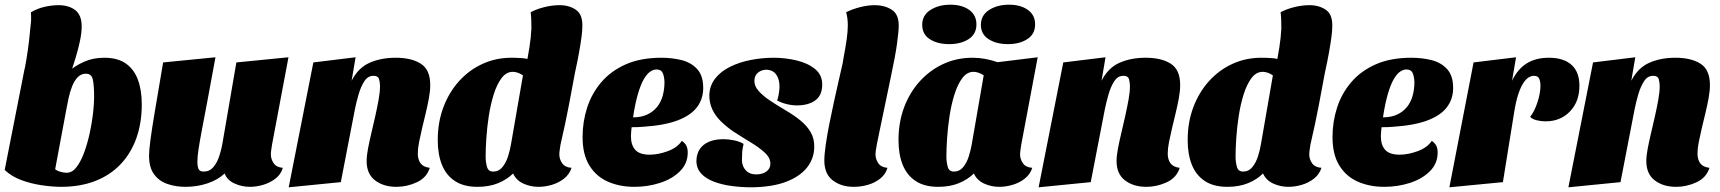

<svg xmlns="http://www.w3.org/2000/svg" viewBox="-22 -776 7328 818"><path d="M238 20Q203 20 157.5 13.5Q112 7 69.5 -8.5Q27 -24 -2 -52L83 -484L273 -473Q298 -496 336.5 -513Q375 -530 422 -530Q479 -530 514 -505.5Q549 -481 565.5 -436.5Q582 -392 582 -331Q582 -252 559 -187.5Q536 -123 492 -76.5Q448 -30 384 -5Q320 20 238 20ZM262 -40Q286 -40 304.5 -64.5Q323 -89 337 -127.5Q351 -166 360.5 -210Q370 -254 374.5 -294.5Q379 -335 379 -362Q379 -412 373.5 -437Q368 -462 344 -462Q323 -462 308.5 -446.5Q294 -431 285 -407.5Q276 -384 270.5 -359.5Q265 -335 262 -317L213 -55Q223 -47 237.5 -43.5Q252 -40 262 -40ZM273 -444 75 -442Q84 -484 90.5 -523Q97 -562 101.5 -600Q106 -638 109 -674Q111 -687 110.5 -699.5Q110 -712 110 -724Q140 -741 170.5 -747.5Q201 -754 227 -754Q271 -754 298.5 -733Q326 -712 326 -663Q326 -637 319 -603Q312 -569 300 -529.5Q288 -490 273 -444Z M768 20Q726 20 690.5 7.5Q655 -5 634 -34Q613 -63 613 -113Q613 -135 619 -180.5Q625 -226 638.5 -306Q652 -386 673 -510L896 -532Q876 -422 861.5 -345.5Q847 -269 837.5 -219Q828 -169 823.5 -138Q819 -107 819 -88Q819 -77 820.5 -67Q822 -57 827.5 -51Q833 -45 846 -45Q871 -45 887 -64Q903 -83 912 -110.5Q921 -138 925 -161L985 -510L1207 -532L1137 -160Q1136 -152 1134 -140Q1132 -128 1132 -118Q1132 -98 1144 -80.5Q1156 -63 1183 -61Q1175 -33 1151.5 -15Q1128 3 1099 11.5Q1070 20 1043 20Q1009 20 977.5 6Q946 -8 935 -37Q907 -10 862.5 5Q818 20 768 20Z M1667 20Q1612 20 1576 -7.5Q1540 -35 1540 -90Q1540 -112 1546 -143.5Q1552 -175 1560.5 -210.5Q1569 -246 1577 -282Q1585 -318 1591 -351Q1597 -384 1597 -409Q1597 -424 1593 -438.5Q1589 -453 1569 -453Q1545 -453 1530 -429.5Q1515 -406 1505.5 -373Q1496 -340 1490 -310L1430 0L1208 22L1313 -510L1493 -532L1476 -432Q1504 -487 1552.5 -508.5Q1601 -530 1664 -530Q1731 -530 1771 -504.5Q1811 -479 1811 -414Q1811 -389 1805.5 -358.5Q1800 -328 1792 -295Q1784 -262 1776.5 -230.5Q1769 -199 1763.5 -171Q1758 -143 1758 -122Q1758 -96 1770 -80Q1782 -64 1809 -61Q1796 -19 1754 0.5Q1712 20 1667 20Z M2012 20Q1954 20 1916.5 -4.5Q1879 -29 1861 -73.5Q1843 -118 1843 -179Q1843 -255 1867 -319Q1891 -383 1934 -430.5Q1977 -478 2034 -504Q2091 -530 2157 -530Q2176 -530 2199.5 -528.5Q2223 -527 2232 -522L2430 -479Q2417 -409 2402 -329.5Q2387 -250 2366 -160Q2365 -152 2363 -140Q2361 -128 2361 -118Q2361 -98 2373 -80.5Q2385 -63 2413 -61Q2404 -33 2381 -15Q2358 3 2329 11.5Q2300 20 2272 20Q2238 20 2207.5 6Q2177 -8 2164 -37Q2138 -11 2100 4.5Q2062 20 2012 20ZM2079 -45Q2103 -45 2118.5 -64Q2134 -83 2142.5 -110Q2151 -137 2155 -161L2206 -455Q2194 -463 2183 -466.5Q2172 -470 2163 -470Q2135 -470 2115 -443.5Q2095 -417 2081.5 -374Q2068 -331 2060.5 -282Q2053 -233 2050 -187Q2047 -141 2047 -109Q2047 -87 2052.5 -66Q2058 -45 2079 -45ZM2428 -468 2216 -480Q2227 -532 2233.5 -573.5Q2240 -615 2242 -654Q2242 -672 2241.5 -689Q2241 -706 2239 -724Q2263 -737 2296.5 -745.5Q2330 -754 2362 -754Q2403 -754 2432 -734Q2461 -714 2459 -662Q2459 -645 2455.5 -618.5Q2452 -592 2445.5 -555Q2439 -518 2428 -468Z M2681 20Q2618 20 2568 -2Q2518 -24 2489 -71Q2460 -118 2460 -192Q2460 -257 2479.5 -317.5Q2499 -378 2540 -426Q2581 -474 2644.5 -502Q2708 -530 2796 -530Q2841 -530 2881.5 -520Q2922 -510 2948 -482Q2974 -454 2974 -401Q2974 -355 2948 -320Q2922 -285 2866 -263.5Q2810 -242 2720 -236Q2708 -235 2695.5 -234.5Q2683 -234 2669 -234Q2668 -225 2667 -214.5Q2666 -204 2666 -196Q2666 -158 2684.5 -137.5Q2703 -117 2746 -117Q2782 -117 2823 -132Q2864 -147 2883 -176Q2897 -166 2902.5 -154.5Q2908 -143 2908 -126Q2908 -79 2874.5 -46Q2841 -13 2789 3.5Q2737 20 2681 20ZM2675 -276Q2710 -276 2735.5 -288Q2761 -300 2777.5 -320.5Q2794 -341 2801.5 -368.5Q2809 -396 2809 -427Q2808 -450 2801.5 -465Q2795 -480 2775 -480Q2761 -480 2747 -470Q2733 -460 2720 -437Q2707 -414 2695.5 -374.5Q2684 -335 2675 -276Z M3180 22Q3137 22 3095.5 16.5Q3054 11 3019.5 -2Q2985 -15 2965 -37Q2945 -59 2945 -92Q2946 -121 2959.5 -141Q2973 -161 2998.5 -172Q3024 -183 3060 -183Q3082 -183 3106 -178Q3130 -173 3146 -163Q3141 -143 3140 -127Q3139 -111 3139 -90Q3141 -65 3156.5 -49Q3172 -33 3199 -33Q3227 -33 3243.5 -45.5Q3260 -58 3260 -77Q3261 -103 3236.5 -125.5Q3212 -148 3175.5 -170Q3139 -192 3102 -216Q3073 -236 3049.5 -259Q3026 -282 3013 -309.5Q3000 -337 3000 -370Q3001 -411 3025 -441.5Q3049 -472 3088.5 -491.5Q3128 -511 3176.5 -520.5Q3225 -530 3274 -530Q3324 -530 3372 -518.5Q3420 -507 3451 -481.5Q3482 -456 3481 -413Q3480 -369 3451 -348Q3422 -327 3373 -327Q3352 -327 3329.5 -332.5Q3307 -338 3289 -348Q3293 -359 3295.5 -373.5Q3298 -388 3299 -403Q3300 -436 3286 -457Q3272 -478 3243 -479Q3224 -479 3208.5 -467.5Q3193 -456 3192 -433Q3191 -410 3210 -388.5Q3229 -367 3260 -346.5Q3291 -326 3325 -306Q3361 -285 3388.5 -262.5Q3416 -240 3432 -212.5Q3448 -185 3447 -148Q3446 -100 3416 -62Q3386 -24 3327 -1.5Q3268 21 3180 22Z M3615 20Q3562 20 3526 -7.5Q3490 -35 3490 -92Q3490 -118 3496 -159.5Q3502 -201 3511.5 -249Q3521 -297 3531.5 -344.5Q3542 -392 3551 -431.5Q3560 -471 3565.5 -495Q3571 -519 3570 -519Q3581 -577 3585.5 -610.5Q3590 -644 3590 -668Q3590 -685 3588 -699Q3586 -713 3583 -724Q3609 -737 3642 -745.5Q3675 -754 3706 -754Q3746 -754 3776.5 -735Q3807 -716 3807 -667Q3807 -654 3805 -634.5Q3803 -615 3799.5 -589Q3796 -563 3790 -531Q3784 -499 3776 -461Q3757 -369 3744.5 -309.5Q3732 -250 3724.5 -214Q3717 -178 3713.5 -159.5Q3710 -141 3709 -132.5Q3708 -124 3708 -118Q3708 -98 3720 -80.5Q3732 -63 3759 -61Q3751 -33 3728 -15Q3705 3 3675.5 11.5Q3646 20 3615 20Z M3975 20Q3917 20 3879.5 -4.5Q3842 -29 3824 -73.5Q3806 -118 3806 -179Q3806 -255 3830 -319Q3854 -383 3897.5 -430.5Q3941 -478 3998 -504Q4055 -530 4121 -530Q4174 -530 4228 -511L4399 -532L4329 -160Q4328 -152 4326 -140Q4324 -128 4324 -118Q4324 -98 4336 -80.5Q4348 -63 4376 -61Q4367 -33 4344 -15Q4321 3 4292 11.5Q4263 20 4235 20Q4201 20 4170.5 6Q4140 -8 4127 -37Q4101 -11 4063 4.5Q4025 20 3975 20ZM4042 -45Q4066 -45 4081.5 -64Q4097 -83 4105.5 -110Q4114 -137 4118 -161L4169 -455Q4157 -463 4146 -466.5Q4135 -470 4126 -470Q4098 -470 4078 -443.5Q4058 -417 4044.5 -374Q4031 -331 4023.5 -282Q4016 -233 4013 -187Q4010 -141 4010 -109Q4010 -87 4015.5 -66Q4021 -45 4042 -45ZM4022 -588Q3972 -588 3939.5 -609Q3907 -630 3907 -670Q3907 -711 3942 -733.5Q3977 -756 4027 -756Q4076 -756 4107 -734Q4138 -712 4138 -672Q4138 -631 4105 -609.5Q4072 -588 4022 -588ZM4272 -588Q4223 -588 4190 -609Q4157 -630 4157 -670Q4157 -711 4192 -733.5Q4227 -756 4277 -756Q4326 -756 4357 -734Q4388 -712 4388 -672Q4388 -631 4355 -609.5Q4322 -588 4272 -588Z M4862 20Q4807 20 4771 -7.5Q4735 -35 4735 -90Q4735 -112 4741 -143.5Q4747 -175 4755.5 -210.5Q4764 -246 4772 -282Q4780 -318 4786 -351Q4792 -384 4792 -409Q4792 -424 4788 -438.5Q4784 -453 4764 -453Q4740 -453 4725 -429.5Q4710 -406 4700.5 -373Q4691 -340 4685 -310L4625 0L4403 22L4508 -510L4688 -532L4671 -432Q4699 -487 4747.5 -508.5Q4796 -530 4859 -530Q4926 -530 4966 -504.5Q5006 -479 5006 -414Q5006 -389 5000.5 -358.5Q4995 -328 4987 -295Q4979 -262 4971.5 -230.5Q4964 -199 4958.5 -171Q4953 -143 4953 -122Q4953 -96 4965 -80Q4977 -64 5004 -61Q4991 -19 4949 0.5Q4907 20 4862 20Z M5207 20Q5149 20 5111.5 -4.5Q5074 -29 5056 -73.5Q5038 -118 5038 -179Q5038 -255 5062 -319Q5086 -383 5129 -430.5Q5172 -478 5229 -504Q5286 -530 5352 -530Q5371 -530 5394.5 -528.5Q5418 -527 5427 -522L5625 -479Q5612 -409 5597 -329.5Q5582 -250 5561 -160Q5560 -152 5558 -140Q5556 -128 5556 -118Q5556 -98 5568 -80.5Q5580 -63 5608 -61Q5599 -33 5576 -15Q5553 3 5524 11.5Q5495 20 5467 20Q5433 20 5402.5 6Q5372 -8 5359 -37Q5333 -11 5295 4.5Q5257 20 5207 20ZM5274 -45Q5298 -45 5313.5 -64Q5329 -83 5337.5 -110Q5346 -137 5350 -161L5401 -455Q5389 -463 5378 -466.5Q5367 -470 5358 -470Q5330 -470 5310 -443.5Q5290 -417 5276.5 -374Q5263 -331 5255.5 -282Q5248 -233 5245 -187Q5242 -141 5242 -109Q5242 -87 5247.5 -66Q5253 -45 5274 -45ZM5623 -468 5411 -480Q5422 -532 5428.5 -573.5Q5435 -615 5437 -654Q5437 -672 5436.5 -689Q5436 -706 5434 -724Q5458 -737 5491.5 -745.5Q5525 -754 5557 -754Q5598 -754 5627 -734Q5656 -714 5654 -662Q5654 -645 5650.5 -618.5Q5647 -592 5640.5 -555Q5634 -518 5623 -468Z M5876 20Q5813 20 5763 -2Q5713 -24 5684 -71Q5655 -118 5655 -192Q5655 -257 5674.5 -317.5Q5694 -378 5735 -426Q5776 -474 5839.5 -502Q5903 -530 5991 -530Q6036 -530 6076.5 -520Q6117 -510 6143 -482Q6169 -454 6169 -401Q6169 -355 6143 -320Q6117 -285 6061 -263.5Q6005 -242 5915 -236Q5903 -235 5890.5 -234.5Q5878 -234 5864 -234Q5863 -225 5862 -214.5Q5861 -204 5861 -196Q5861 -158 5879.5 -137.5Q5898 -117 5941 -117Q5977 -117 6018 -132Q6059 -147 6078 -176Q6092 -166 6097.5 -154.5Q6103 -143 6103 -126Q6103 -79 6069.5 -46Q6036 -13 5984 3.5Q5932 20 5876 20ZM5870 -276Q5905 -276 5930.5 -288Q5956 -300 5972.5 -320.5Q5989 -341 5996.5 -368.5Q6004 -396 6004 -427Q6003 -450 5996.5 -465Q5990 -480 5970 -480Q5956 -480 5942 -470Q5928 -460 5915 -437Q5902 -414 5890.5 -374.5Q5879 -335 5870 -276Z M6153 22 6256 -510 6437 -532 6420 -432Q6444 -482 6482.5 -506Q6521 -530 6577 -530Q6639 -530 6673 -500Q6707 -470 6707 -410Q6707 -343 6666.5 -301Q6626 -259 6563 -259Q6544 -259 6525.5 -263.5Q6507 -268 6497 -278Q6516 -302 6528.5 -341Q6541 -380 6541 -411Q6541 -427 6536 -440Q6531 -453 6513 -453Q6501 -453 6489 -445Q6477 -437 6466 -419Q6455 -401 6445.5 -371.5Q6436 -342 6429 -298L6381 0Z M7119 20Q7064 20 7028 -7.5Q6992 -35 6992 -90Q6992 -112 6998 -143.5Q7004 -175 7012.5 -210.5Q7021 -246 7029 -282Q7037 -318 7043 -351Q7049 -384 7049 -409Q7049 -424 7045 -438.5Q7041 -453 7021 -453Q6997 -453 6982 -429.5Q6967 -406 6957.5 -373Q6948 -340 6942 -310L6882 0L6660 22L6765 -510L6945 -532L6928 -432Q6956 -487 7004.5 -508.5Q7053 -530 7116 -530Q7183 -530 7223 -504.5Q7263 -479 7263 -414Q7263 -389 7257.5 -358.5Q7252 -328 7244 -295Q7236 -262 7228.5 -230.5Q7221 -199 7215.5 -171Q7210 -143 7210 -122Q7210 -96 7222 -80Q7234 -64 7261 -61Q7248 -19 7206 0.5Q7164 20 7119 20Z"/></svg>

Font: Sansita Swashed Light Black
Style: Regular
Weight: 900
Version: Version 1.003